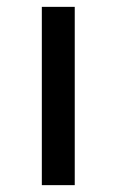

<svg xmlns="http://www.w3.org/2000/svg" viewBox="-20 -540 340 560"><path d="M102 0V-520H198V0Z"/></svg>

Font: Iosevka Aile Medium
Style: Regular
Weight: 500
Designer: Belleve Invis
Foundry: Belleve Invis
Version: Version 27.3.5; ttfautohint (v1.8.4)